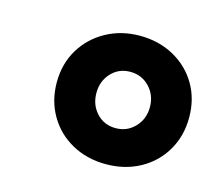

<svg xmlns="http://www.w3.org/2000/svg" viewBox="-59 -782 528 468"><g transform="rotate(15 204.5 -548.0)"><path d="M242 -386Q194 -386 156 -407Q118 -428 96.5 -465Q75 -502 75 -548Q75 -595 97 -631.5Q119 -668 157 -689Q195 -710 242 -710Q290 -710 328 -689Q366 -668 387.5 -631.5Q409 -595 409 -548Q409 -502 387.5 -465Q366 -428 328 -407Q290 -386 242 -386ZM242 -477Q271 -477 290.5 -497.5Q310 -518 310 -548Q310 -578 290.5 -598.5Q271 -619 242 -619Q213 -619 194 -598.5Q175 -578 175 -548Q175 -518 194 -497.5Q213 -477 242 -477Z"/></g></svg>

Font: Nunito Sans Black
Style: Italic
Weight: 900
Italic angle: -9°
Designer: Vernon Adams
Foundry: Vernon Adams
Version: Version 3.006; ttfautohint (v1.8.3)